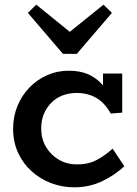

<svg xmlns="http://www.w3.org/2000/svg" viewBox="-20 -785 587 820"><path d="M297 15Q245 15 198 -3Q151 -21 114.5 -54Q78 -87 57 -133Q36 -179 36 -236Q36 -288 55 -333.5Q74 -379 107 -412.5Q140 -446 182.5 -464.5Q225 -483 273 -483Q320 -483 353.5 -469Q387 -455 411.5 -429.5Q436 -404 455 -367L420 -374V-471H502V-304L453 -300Q437 -329 416 -348.5Q395 -368 367.5 -378Q340 -388 307 -388Q275 -388 247.5 -377.5Q220 -367 199.5 -346.5Q179 -326 167.5 -298.5Q156 -271 156 -237Q156 -191 177 -156.5Q198 -122 232 -102.5Q266 -83 305 -83Q355 -82 391.5 -101Q428 -120 461 -150L511 -75Q469 -36 415 -10.5Q361 15 297 15ZM422 -765 458 -730 308 -555H249L99 -730L135 -765L278 -649Z"/></svg>

Font: BioRhyme SemiBold
Style: Regular
Weight: 600
Designer: Aoife Mooney
Foundry: Aoife Mooney Type
Version: Version 1.600;gftools[0.9.33]